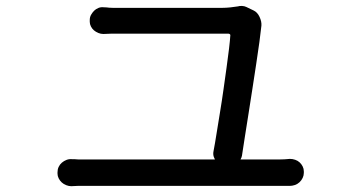

<svg xmlns="http://www.w3.org/2000/svg" viewBox="-20 -697 1240 661"><path d="M853 -661Q866 -655 873.5 -639Q881 -623 880 -609L873 -552Q868 -517 862 -476.5Q856 -436 849 -391.5Q842 -347 835.5 -305Q829 -263 823 -226Q817 -189 813 -161Q812 -155 808 -148H941Q950 -148 959 -148.5Q968 -149 978 -150Q987 -150 996 -147Q1005 -144 1011.5 -138Q1018 -132 1022 -124Q1026 -116 1026 -107V-102Q1026 -93 1022 -84.5Q1018 -76 1011 -69.5Q1004 -63 995 -60Q986 -57 977 -57H247Q236 -57 225 -56Q217 -56 208 -59.5Q199 -63 192.5 -69Q186 -75 182 -83Q178 -91 178 -99V-104Q178 -114 182 -122.5Q186 -131 193 -137Q200 -143 209 -146.5Q218 -150 228 -149H236Q239 -149 242.5 -148.5Q246 -148 251 -148H720Q718 -152 716 -157Q713 -166 715 -176Q720 -202 725.5 -237Q731 -272 737.5 -311Q744 -350 749.5 -389.5Q755 -429 760 -464.5Q765 -500 768.5 -529.5Q772 -559 773 -576Q773 -578 771 -579.5Q769 -581 767 -581H361Q349 -581 336 -580Q327 -580 318.5 -583.5Q310 -587 303.5 -592.5Q297 -598 293 -606Q289 -614 289 -622V-628Q289 -638 293.5 -646Q298 -654 304 -660Q310 -666 318.5 -669.5Q327 -673 336 -672Q343 -672 347 -671.5Q351 -671 356 -670.5Q361 -670 368 -670H746Q758 -670 772.5 -671.5Q787 -673 799 -675Q805 -677 813.5 -676.5Q822 -676 828 -673Z"/></svg>

Font: Maple Mono NF CN
Style: Regular
Weight: 400
Monospace: yes
Designer: subframe7536
Version: Version 7.000